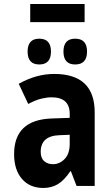

<svg xmlns="http://www.w3.org/2000/svg" viewBox="-20 -923 540 953"><path d="M400 -813V-903H130V-813ZM412 -667Q412 -731 353 -731Q295 -731 295 -667Q295 -603 353 -603Q412 -603 412 -667ZM233 -667Q233 -731 175 -731Q117 -731 117 -667Q117 -603 175 -603Q233 -603 233 -667ZM182 -169Q182 -249 276 -252L326 -254V-209Q326 -160 301 -134Q276 -108 242 -108Q217 -108 199.5 -123Q182 -138 182 -169ZM329 -73H332L360 0H450V-365Q450 -556 249 -556Q160 -556 73 -507L120 -407Q158 -427 186 -433.5Q214 -440 236 -440Q326 -440 326 -358V-338L238 -335Q50 -329 50 -158Q50 -80 89 -35Q128 10 195 10Q235 10 266.5 -8.5Q298 -27 329 -73Z"/></svg>

Font: Noto Sans Mono UI Condensed
Style: Bold
Weight: 700
Width: 3
Designer: Monotype Design team
Foundry: Monotype Imaging Inc.
Version: 1.000